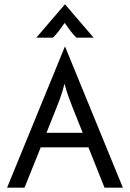

<svg xmlns="http://www.w3.org/2000/svg" viewBox="-20 -860 596 880"><path d="M12.5 0 277.1 -645.8H278.5L543.1 0H459L385.4 -184.7H166.7L92.4 0ZM193.1 -251.4H359L309.7 -375Q300.7 -398.6 292.4 -421.5Q284 -444.4 275.7 -476.4Q267.4 -444.4 259.7 -421.9Q252.1 -399.3 242.4 -375ZM146.5 -687.5 277.1 -839.6H278.5L409 -687.5H329.9Q315.3 -702.1 303.5 -717.7Q291.7 -733.3 276.4 -754.9Q261.1 -733.3 249.3 -717.7Q237.5 -702.1 222.9 -687.5Z"/></svg>

Font: Afacad Flux
Style: Regular
Weight: 400
Designer: Kristian Moeller
Foundry: Dicotype
Version: Version 1.100